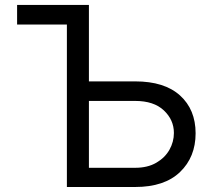

<svg xmlns="http://www.w3.org/2000/svg" viewBox="-20 -747 852 767"><path d="M48.3 -649.1V-727.3H335.2V-421.9H519.9Q637.1 -421.9 699.2 -365.6Q761.4 -309.3 761.4 -214.5Q761.4 -119.7 699.2 -59.8Q637.1 0 519.9 0H247.2V-649.1ZM335.2 -343.8V-76.7H519.9Q569.6 -76.7 604.2 -96.8Q638.8 -116.8 656.8 -148.6Q674.7 -180.4 674.7 -215.9Q674.7 -268.1 634.6 -305.9Q594.5 -343.8 519.9 -343.8Z"/></svg>

Font: Inter UI
Style: Regular
Weight: 400
Designer: Rasmus Andersson
Foundry: rsms
Version: 3.2;8d6f07862